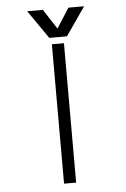

<svg xmlns="http://www.w3.org/2000/svg" viewBox="-58 -899 616 942"><g transform="rotate(-5 250.0 -428.0)"><path d="M218.8 1H278.3V-685.5H218.8ZM189.5 -857.4H112.3L209 -717.8H295.9L392.6 -857.4H315.4L252.9 -759.8Z"/></g></svg>

Font: DotumChe
Style: Regular
Weight: 400
Monospace: yes
Version: Version 2.21